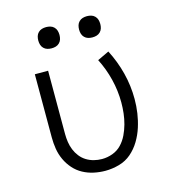

<svg xmlns="http://www.w3.org/2000/svg" viewBox="-109 -812 817 909"><g transform="rotate(-15 300.0 -357.0)"><path d="M296 8Q268 8 240 2Q212 -4 187 -17.5Q162 -31 143 -52.5Q124 -74 112 -100Q100 -126 95.5 -154Q91 -182 91 -210V-520H156V-210Q156 -190 159 -170Q162 -150 169.5 -131.5Q177 -113 189.5 -97Q202 -81 219 -70.5Q236 -60 255.5 -55Q275 -50 295 -50Q322 -50 347.5 -59.5Q373 -69 391 -88Q409 -107 420.5 -131Q432 -155 439 -180.5Q446 -206 449 -232.5Q452 -259 452 -285Q452 -343 438 -399.5Q424 -456 398 -507L455 -534Q485 -476 501 -413Q517 -350 517 -285Q517 -250 512 -216Q507 -182 496.5 -149Q486 -116 468 -86Q450 -56 424 -33.5Q398 -11 364 -1.5Q330 8 296 8ZM400 -618Q389 -618 379 -621Q369 -624 361.5 -631.5Q354 -639 351 -649Q348 -659 348 -670Q348 -681 351 -691Q354 -701 361.5 -708.5Q369 -716 379 -719Q389 -722 400 -722Q411 -722 421 -719Q431 -716 438.5 -708.5Q446 -701 449 -691Q452 -681 452 -670Q452 -659 449 -649Q446 -639 438.5 -631.5Q431 -624 421 -621Q411 -618 400 -618ZM200 -618Q189 -618 179 -621Q169 -624 161.5 -631.5Q154 -639 151 -649Q148 -659 148 -670Q148 -681 151 -691Q154 -701 161.5 -708.5Q169 -716 179 -719Q189 -722 200 -722Q211 -722 221 -719Q231 -716 238.5 -708.5Q246 -701 249 -691Q252 -681 252 -670Q252 -659 249 -649Q246 -639 238.5 -631.5Q231 -624 221 -621Q211 -618 200 -618Z"/></g></svg>

Font: Iosevka Custom Light Extended
Style: Regular
Weight: 300
Width: 7
Monospace: yes
Designer: Belleve Invis
Foundry: Belleve Invis
Version: Version 11.2.4; ttfautohint (v1.8.4)